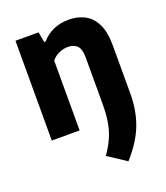

<svg xmlns="http://www.w3.org/2000/svg" viewBox="-144 -655 856 989"><g transform="rotate(-20 284.0 -160.5)"><path d="M388.5 235.5 288.5 169.5Q317 129 333.8 90.8Q350.5 52.5 357.5 9.5Q364.5 -33.5 364.5 -88V-343.5Q364.5 -390 345.8 -407.5Q327 -425 296 -425Q273 -425 248 -414.5Q223 -404 206.5 -382V0H54V-547H180.5L191 -490.5H198.5Q256.5 -555.5 347 -555.5Q396 -555.5 434.2 -535.8Q472.5 -516 494.8 -471.5Q517 -427 517 -352V-89Q517 3 488.2 79.5Q459.5 156 388.5 235.5Z"/></g></svg>

Font: Encode Sans SemiCondensed SemiCondensed
Style: Bold
Weight: 700
Width: 4
Designer: Multiple Designers
Foundry: Impallari Type
Version: Version 3.000; ttfautohint (v1.8.3) -l 8 -r 50 -G 200 -x 14 